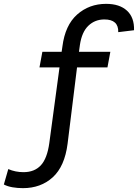

<svg xmlns="http://www.w3.org/2000/svg" viewBox="-47 -770 716 997"><path d="M72 207Q44 207 18 202.5Q-8 198 -27 188L-4 108Q33 124 75 124Q132 124 165 88.5Q198 53 209 -27L262 -420H158L173 -501H273L277 -528Q291 -639 353.5 -694.5Q416 -750 504 -750Q574 -750 612.5 -714.5Q651 -679 649 -613L567 -603Q569 -669 495 -669Q446 -669 412 -636.5Q378 -604 368 -537L363 -501H526L511 -420H353L304 -24Q289 94 227 150.5Q165 207 72 207Z"/></svg>

Font: Livvic Medium
Style: Italic
Weight: 500
Italic angle: -10°
Designer: Jacques Le Bailly, Baron von Fonthausen
Version: Version 1.001; ttfautohint (v1.8.2)